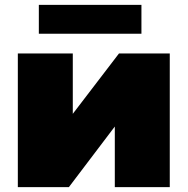

<svg xmlns="http://www.w3.org/2000/svg" viewBox="-20 -766 768 786"><path d="M53 0V-547H278V-300L467 -547H675V0H450V-248L262 0ZM139 -628V-746H559V-628Z"/></svg>

Font: MOST Montserrat Black
Style: Regular
Weight: 900
Designer: Julieta Ulanovsky
Foundry: Julieta Ulanovsky
Version: Version 8.000;March 11, 2024;FontCreator 15.0.0.2926 64-bit